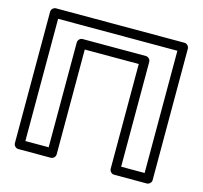

<svg xmlns="http://www.w3.org/2000/svg" viewBox="-109 -857 1062 1003"><g transform="rotate(15 422.5 -355.5)"><path d="M743 -25H616V-592C616 -607 602 -617 591 -617H249C234 -617 224 -603 224 -592V-25H98V-686H743ZM768 25C779 25 793 15 793 0V-711C793 -722 783 -736 768 -736H73C62 -736 48 -726 48 -711V0C48 11 58 25 73 25H249C260 25 274 15 274 0V-567H566V0C566 11 576 25 591 25Z"/></g></svg>

Font: Asimov
Style: XWidOu
Weight: 500
Designer: Google
Version: Version 2.000980; 2014